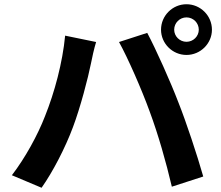

<svg xmlns="http://www.w3.org/2000/svg" viewBox="-20 -878 1040 905"><path d="M36 -52 176 7C229 -68 288 -182 324 -279C359 -372 395 -510 409 -580C413 -602 424 -651 433 -680L287 -710C275 -583 237 -442 192 -330C158 -242 99 -134 36 -52ZM541 -680C583 -604 648 -456 686 -351C726 -243 762 -117 790 2L938 -46C910 -145 857 -305 821 -395C784 -492 715 -646 674 -723ZM739 -738C739 -673 793 -619 859 -619C925 -619 979 -673 979 -738C979 -804 925 -858 859 -858C793 -858 739 -804 739 -738ZM801 -738C801 -770 827 -796 859 -796C891 -796 917 -770 917 -738C917 -707 891 -681 859 -681C827 -681 801 -707 801 -738Z"/></svg>

Font: GenEiGothic-pro-Regular
Style: Bold
Weight: 700
Designer: Ryoko NISHIZUKA (kana & ideographs); Paul D. Hunt (Latin, Greek & Cyrillic); Wenlong ZHANG (bopomofo); Sandoll Communica
Foundry: Adobe Systems Incorporated; o_tamon
Version: Version 1.000.140830